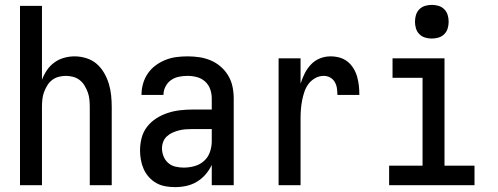

<svg xmlns="http://www.w3.org/2000/svg" viewBox="-20 -759 2040 787"><path d="M62 0V-735H152V-432Q160 -453 172.5 -471.5Q185 -490 203 -503Q221 -516 242.5 -522Q264 -528 286 -528Q310 -528 334 -520.5Q358 -513 376 -497.5Q394 -482 406.5 -460.5Q419 -439 426 -416Q433 -393 435.5 -368.5Q438 -344 438 -320V0H348V-320Q348 -335 346.5 -350.5Q345 -366 340 -380Q335 -394 327 -407.5Q319 -421 307 -430.5Q295 -440 280 -444Q265 -448 250 -448Q235 -448 220 -444Q205 -440 193 -430.5Q181 -421 173 -407.5Q165 -394 160 -380Q155 -366 153.5 -350.5Q152 -335 152 -320V0Z M697 8Q678 8 658 4.5Q638 1 621 -8.5Q604 -18 590.5 -33Q577 -48 569 -66Q561 -84 557.5 -103.5Q554 -123 554 -142Q554 -168 560.5 -193.5Q567 -219 583 -239.5Q599 -260 621 -274Q643 -288 667.5 -296Q692 -304 717.5 -307Q743 -310 769 -310H848V-355Q848 -375 841.5 -393.5Q835 -412 820.5 -425Q806 -438 787 -443Q768 -448 749 -448Q731 -448 713.5 -444.5Q696 -441 681.5 -431Q667 -421 658.5 -404.5Q650 -388 650 -370H560V-371Q560 -394 566.5 -416.5Q573 -439 586 -458Q599 -477 618 -491Q637 -505 658.5 -513.5Q680 -522 702.5 -525Q725 -528 749 -528Q773 -528 797 -524.5Q821 -521 843.5 -511.5Q866 -502 884.5 -486Q903 -470 915.5 -449Q928 -428 933 -404Q938 -380 938 -355V0H848V-83Q838 -62 822.5 -44Q807 -26 787 -14Q767 -2 744 3Q721 8 697 8ZM733 -72Q755 -72 777 -78Q799 -84 816 -99Q833 -114 840.5 -136Q848 -158 848 -180V-230H769Q755 -230 741 -229Q727 -228 713.5 -224.5Q700 -221 687.5 -215.5Q675 -210 664.5 -200.5Q654 -191 649 -178Q644 -165 644 -151Q644 -134 650.5 -118Q657 -102 669.5 -91Q682 -80 699 -76Q716 -72 733 -72Z M1122 0V-520H1212V-416Q1219 -438 1229 -458Q1239 -478 1254.5 -494.5Q1270 -511 1291 -519.5Q1312 -528 1335 -528Q1354 -528 1372 -523Q1390 -518 1404.5 -506.5Q1419 -495 1429 -478.5Q1439 -462 1444 -444Q1449 -426 1451 -407.5Q1453 -389 1453 -370H1363Q1363 -384 1361 -397.5Q1359 -411 1352 -423Q1345 -435 1333 -441.5Q1321 -448 1307 -448Q1289 -448 1272.5 -439Q1256 -430 1245 -415.5Q1234 -401 1228 -383.5Q1222 -366 1218.5 -348Q1215 -330 1213.5 -312Q1212 -294 1212 -276V0Z M1575 0V-80H1712V-440H1589V-520H1802V-80H1925V0ZM1750 -601Q1736 -601 1722.5 -605Q1709 -609 1699 -619Q1689 -629 1685 -642.5Q1681 -656 1681 -670Q1681 -684 1685 -697.5Q1689 -711 1699 -721Q1709 -731 1722.5 -735Q1736 -739 1750 -739Q1764 -739 1777.5 -735Q1791 -731 1801 -721Q1811 -711 1815 -697.5Q1819 -684 1819 -670Q1819 -656 1815 -642.5Q1811 -629 1801 -619Q1791 -609 1777.5 -605Q1764 -601 1750 -601Z"/></svg>

Font: Iosevka Curly Medium
Style: Regular
Weight: 500
Monospace: yes
Designer: Belleve Invis
Foundry: Belleve Invis
Version: Version 22.1.2; ttfautohint (v1.8.4)